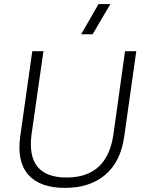

<svg xmlns="http://www.w3.org/2000/svg" viewBox="-20 -911 710 941"><path d="M588.9 -242.2Q571.8 -119.1 496.3 -54.7Q420.9 9.8 297.9 9.8Q175.3 9.8 118.7 -54.7Q62 -119.1 79.1 -242.2L138.2 -660.2H192.9L134.8 -253.9Q106.4 -41 306.2 -41Q506.3 -41 536.1 -253.9L592.8 -660.2H647.9ZM377.9 -743.2 462.9 -891.1H521L434.1 -743.2Z"/></svg>

Font: Human Sans Light
Style: Italic
Weight: 300
Italic angle: -8°
Designer: Tim Radville
Foundry: Continuum
Version: Version 1.000;FEAKit 1.0